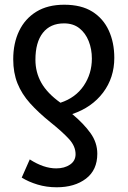

<svg xmlns="http://www.w3.org/2000/svg" viewBox="-20 -569 540 813"><path d="M252 -549Q324 -549 370.5 -520Q417 -491 440.5 -440Q464 -389 464 -324Q464 -240 416.5 -177Q369 -114 286 -86Q335 -45 363.5 -5Q392 35 392 82Q392 151 344 187.5Q296 224 220 224Q177 224 139 212.5Q101 201 72 183L106 106Q165 144 218 144Q253 144 276.5 128Q300 112 300 84Q300 50 272 19.5Q244 -11 194 -51Q143 -92 107.5 -131.5Q72 -171 54 -216Q36 -261 36 -318Q36 -386 61 -438Q86 -490 134 -519.5Q182 -549 252 -549ZM251 -470Q193 -470 161.5 -430Q130 -390 130 -316Q130 -263 155 -218.5Q180 -174 236 -134Q300 -155 334.5 -206Q369 -257 369 -321Q369 -361 355.5 -395Q342 -429 316 -449.5Q290 -470 251 -470Z"/></svg>

Font: Noto Sans Mono ExtraCondensed Medium
Style: Regular
Weight: 500
Width: 2
Designer: Monotype Design Team
Foundry: Monotype Imaging Inc.
Version: Version 2.014